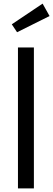

<svg xmlns="http://www.w3.org/2000/svg" viewBox="-20 -1045 295 1065"><path d="M168 0H79.6V-781.7H168ZM45.4 -910.2 216.3 -1024.9 254.9 -956.1 74.7 -866.2Z"/></svg>

Font: Spartan MB Med
Style: Regular
Weight: 500
Designer: Matt Bailey, Mirko Velimirovic
Foundry: Matt Bailey
Version: Version 1.005